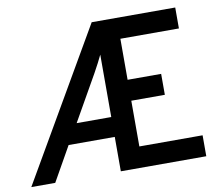

<svg xmlns="http://www.w3.org/2000/svg" viewBox="-89 -793 1015 885"><g transform="rotate(-10 418.0 -350.0)"><path d="M-12 0 394 -700H785V-602H511V-410H668V-312H511V-98H807V0H407V-161H191L100 0ZM245 -254H407V-546Q391 -512 366 -467Z"/></g></svg>

Font: Overpass Light
Style: Bold
Weight: 600
Designer: Delve Withrington, Thomas Jockin
Foundry: Delve Fonts
Version: Version 3.000;DELV;Overpass